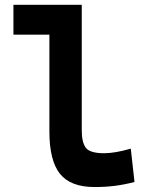

<svg xmlns="http://www.w3.org/2000/svg" viewBox="-20 -752 626 782"><path d="M365.2 9.8Q267.6 9.8 224.4 -43.9Q181.2 -97.7 181.2 -215.8V-610.8H34.7V-732.4H313V-220.7Q313 -171.9 329.8 -149.9Q346.7 -127.9 404.3 -127.9Q447.3 -127.9 512.7 -146.5L527.8 -10.7Q486.3 0 447.8 4.9Q409.2 9.8 365.2 9.8Z"/></svg>

Font: Caskaydia Cove
Style: Bold
Weight: 700
Monospace: yes
Designer: Aaron Bell
Foundry: Saja Typeworks
Version: Version 4.300; ttfautohint (v1.8.3)